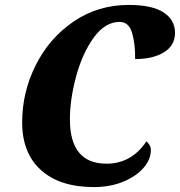

<svg xmlns="http://www.w3.org/2000/svg" viewBox="-20 -750 731 780"><path d="M70 -253Q70 -375 125 -485Q180 -595 279 -662.5Q378 -730 503 -730Q598 -730 644.5 -699.5Q691 -669 691 -617Q691 -565 646 -537.5Q601 -510 529 -510Q530 -569 517 -615Q504 -661 466 -661Q407 -661 361 -597.5Q315 -534 289.5 -440.5Q264 -347 264 -265Q264 -85 413 -85Q514 -85 575 -176Q582 -170 587.5 -160.5Q593 -151 593 -141Q593 -103 563.5 -68.5Q534 -34 481 -12Q428 10 361 10Q223 10 146.5 -59Q70 -128 70 -253Z"/></svg>

Font: Noto Serif NarrowBlack
Style: Italic
Weight: 900
Width: 4
Italic angle: -12°
Designer: Monotype Design Team
Foundry: Monotype Imaging Inc.
Version: Version 1.001